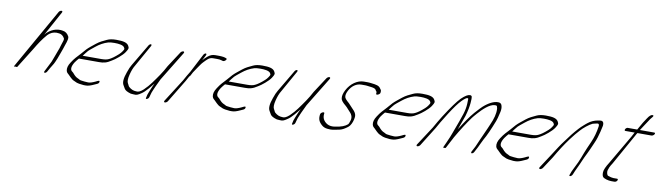

<svg xmlns="http://www.w3.org/2000/svg" viewBox="-36 -1147 5792 1683"><g transform="rotate(10 2859.5 -305.5)"><path d="M378.7 -86 397.8 -120 424 -163C428.4 -170 435.8 -187 447.1 -214L455.9 -238C458.8 -246 462.3 -257 467.7 -270C477 -293 484.8 -319 491.6 -339C507.8 -382 512.6 -408 507 -419C494.4 -444 475.7 -459 450.2 -462C438.2 -464 427.2 -466 409.2 -464C381.6 -461 356.9 -451 332.6 -434C315.1 -422 309.1 -415 296.4 -399L415.6 -617C420.5 -625 417.9 -632 409.9 -632C401.9 -632 390.5 -625 386.3 -617L83.2 -81C81.7 -78 86.7 -78 97.7 -80C106.7 -78 111.7 -78 113.2 -81L222.9 -257C255.7 -312 283.1 -355 322 -399C326 -403 332.7 -410 341.5 -416C363.8 -432 390.9 -439 424.9 -433C445.5 -430 460.6 -418 472.2 -397C476.3 -391 470.4 -369 456.2 -330C453.8 -323 451.8 -315 448.9 -305C444 -289 425.8 -246 421 -230L411.6 -205C403.8 -183 398.4 -170 394.9 -165L372.1 -120L354.7 -86C350.7 -78 352 -71 358.4 -71C364.8 -71 374.7 -78 378.7 -86Z M660.4 -276C674.6 -294 686.1 -311 700 -326C706.8 -333 724.7 -348 755 -372C786.8 -398 821.9 -418 861.8 -430C872.6 -433 890.2 -435 915 -435C951.5 -435 994.5 -431 1005.1 -410C1011.7 -397 1013.2 -398 997.4 -374C990.5 -364 982.6 -354 972.1 -345C939.8 -316 913.4 -297 893.1 -288C877.9 -280 855.5 -276 825.9 -276ZM632.6 -246H810.1C850.9 -246 877.7 -251 921.1 -280C948.5 -295 1006.7 -342 1027.4 -374C1049.2 -408 1048.1 -412 1039 -430C1024.8 -458 988.2 -465 927.2 -465C893.2 -465 866.4 -460 845.7 -450C830.9 -443 815 -435 800.2 -428C773.5 -415 738.5 -385 715 -366C687.9 -344 675.2 -330 643.3 -292C608.1 -253 595.6 -244 566.5 -199C547.2 -170 540.4 -144 546.1 -121C550.2 -103 566.7 -96 577.3 -83C585.4 -73 596 -66 605.5 -57C614.1 -48 639.7 -41 651.2 -34C657.7 -31 679 -27 713.9 -24H733.9C752.3 -24 775.8 -31 807.3 -46L829.7 -56C839.6 -61 844.4 -67 845.5 -76C846.7 -91 833.5 -84 809.6 -72C784 -60 764.1 -54 748.1 -54C724.1 -54 703.3 -58 685.6 -60C668.8 -62 671.2 -66 651.9 -74C639.4 -79 624.8 -90 609.2 -109C604.6 -114 601.1 -119 595.6 -122C573.4 -136 576.2 -168 601.4 -207C613.8 -226 622.2 -233 632.6 -246Z M1498.6 -452 1409.9 -316C1377.1 -253 1342.2 -205 1300.5 -148C1284.6 -126 1264.4 -103 1239.7 -79C1215.9 -57 1195.1 -47 1177.9 -50C1171.1 -51 1164.6 -51 1159.1 -52C1140 -54 1108.9 -74 1103.8 -86C1100.2 -95 1096.2 -101 1093.6 -106C1084.5 -120 1084.4 -146 1093.6 -183C1102.8 -220 1114.1 -249 1127.4 -270L1236.2 -464C1240.2 -472 1238.9 -479 1232.5 -479C1226.1 -479 1216.2 -472 1212.2 -464L1097.4 -270C1088 -255 1077.7 -232 1066.9 -200C1046.9 -145 1043.6 -106 1058.3 -83C1061.9 -78 1066.9 -68 1074.5 -55C1082.1 -42 1101.7 -31 1133.3 -22C1140.8 -21 1150.8 -21 1161.3 -20C1186.5 -17 1199.2 -25 1225.1 -42C1241.1 -52 1260.2 -70 1280.8 -94C1301.5 -118 1315.4 -135 1323.7 -146C1320.6 -140 1314.2 -126 1311.1 -120C1308.7 -116 1305.6 -108 1300.4 -95C1291.8 -73 1283.9 -57 1278 -38L1271.7 -10C1264.6 8 1293.8 -1 1298.9 -20L1306.7 -48C1307.9 -53 1309.1 -58 1311.4 -64C1316.9 -76 1328 -106 1335.1 -120L1368.3 -190L1528.6 -452C1533.5 -460 1531 -467 1523 -467C1515 -467 1503.5 -460 1498.6 -452Z M1700.4 -468 1614.2 -302C1596.8 -274 1579.7 -245 1564.3 -216L1435.2 -13C1430.3 -5 1432.8 2 1440.8 2C1448.8 2 1460.3 -5 1465.2 -13L1588.3 -216C1595 -229 1602.2 -241 1608.1 -252L1611.6 -259C1616 -262 1618.8 -265 1621.6 -270L1637.4 -300C1645.3 -312 1655.6 -328 1670.3 -349C1687.8 -373 1694.9 -387 1712 -404C1738.2 -430 1753.7 -453 1791 -453H1825C1841 -453 1854.5 -452 1865.5 -448C1876.6 -444 1883.1 -443 1888.1 -445C1904 -451 1915.4 -470 1903.4 -472C1890.8 -479 1867.8 -483 1833.8 -483H1803.8C1779.1 -483 1759.2 -475 1737.7 -457C1719.8 -442 1713.8 -435 1698.7 -419L1724.4 -468C1728.3 -476 1726.3 -483 1719.9 -483C1713.5 -483 1704.3 -476 1700.4 -468Z M1960.4 -276C1974.6 -294 1986.1 -311 2000 -326C2006.8 -333 2024.7 -348 2055 -372C2086.8 -398 2121.9 -418 2161.8 -430C2172.6 -433 2190.2 -435 2215 -435C2251.5 -435 2294.5 -431 2305.1 -410C2311.7 -397 2313.2 -398 2297.4 -374C2290.5 -364 2282.6 -354 2272.1 -345C2239.8 -316 2213.4 -297 2193.1 -288C2177.9 -280 2155.5 -276 2125.9 -276ZM1932.6 -246H2110.1C2150.9 -246 2177.7 -251 2221.1 -280C2248.5 -295 2306.7 -342 2327.4 -374C2349.2 -408 2348.1 -412 2339 -430C2324.8 -458 2288.2 -465 2227.2 -465C2193.2 -465 2166.4 -460 2145.7 -450C2130.9 -443 2115 -435 2100.2 -428C2073.5 -415 2038.5 -385 2015 -366C1987.9 -344 1975.2 -330 1943.3 -292C1908.1 -253 1895.6 -244 1866.5 -199C1847.2 -170 1840.4 -144 1846.1 -121C1850.2 -103 1866.7 -96 1877.3 -83C1885.4 -73 1896 -66 1905.5 -57C1914.1 -48 1939.7 -41 1951.2 -34C1957.7 -31 1979 -27 2013.9 -24H2033.9C2052.3 -24 2075.8 -31 2107.3 -46L2129.7 -56C2139.6 -61 2144.4 -67 2145.5 -76C2146.7 -91 2133.5 -84 2109.6 -72C2084 -60 2064.1 -54 2048.1 -54C2024.1 -54 2003.3 -58 1985.6 -60C1968.8 -62 1971.2 -66 1951.9 -74C1939.4 -79 1924.8 -90 1909.2 -109C1904.6 -114 1901.1 -119 1895.6 -122C1873.4 -136 1876.2 -168 1901.4 -207C1913.8 -226 1922.2 -233 1932.6 -246Z M2798.6 -452 2709.9 -316C2677.1 -253 2642.2 -205 2600.5 -148C2584.6 -126 2564.4 -103 2539.7 -79C2515.9 -57 2495.1 -47 2477.9 -50C2471.1 -51 2464.6 -51 2459.1 -52C2440 -54 2408.9 -74 2403.8 -86C2400.2 -95 2396.2 -101 2393.6 -106C2384.5 -120 2384.4 -146 2393.6 -183C2402.8 -220 2414.1 -249 2427.4 -270L2536.2 -464C2540.2 -472 2538.9 -479 2532.5 -479C2526.1 -479 2516.2 -472 2512.2 -464L2397.4 -270C2388 -255 2377.7 -232 2366.9 -200C2346.9 -145 2343.6 -106 2358.3 -83C2361.9 -78 2366.9 -68 2374.5 -55C2382.1 -42 2401.7 -31 2433.3 -22C2440.8 -21 2450.8 -21 2461.3 -20C2486.5 -17 2499.2 -25 2525.1 -42C2541.1 -52 2560.2 -70 2580.8 -94C2601.5 -118 2615.4 -135 2623.7 -146C2620.6 -140 2614.2 -126 2611.1 -120C2608.7 -116 2605.6 -108 2600.4 -95C2591.8 -73 2583.9 -57 2578 -38L2571.7 -10C2564.6 8 2593.8 -1 2598.9 -20L2606.7 -48C2607.9 -53 2609.1 -58 2611.4 -64C2616.9 -76 2628 -106 2635.1 -120L2668.3 -190L2828.6 -452C2833.5 -460 2831 -467 2823 -467C2815 -467 2803.5 -460 2798.6 -452Z M2978.9 -377C2964.7 -349 2958.5 -325 2961 -305C2961.1 -289 2976.4 -269 3006.1 -245C3024.2 -230 3035.1 -213 3055.2 -193C3067.3 -181 3081.1 -155 3072 -126C3066.9 -111 3064.2 -102 3063 -99C3061.8 -96 3058.6 -92 3056.7 -89C3034.4 -69 2999.7 -56 2950.5 -49C2921.7 -43 2895.4 -46 2875.3 -58C2841.7 -79 2827.9 -108 2833.7 -146C2836.5 -164 2801.6 -150 2798.8 -132C2792.1 -88 2804.3 -64 2834.5 -38C2847 -27 2863.6 -20 2884.6 -18C2926.7 -13 2941.5 -20 2980.2 -27C2999 -30 3017.8 -37 3036.1 -49C3062 -66 3072.8 -73 3085.8 -98C3098.1 -121 3104.7 -154 3104.2 -171C3103.2 -193 3087.1 -213 3074.3 -225C3061 -238 3044.9 -258 3030.4 -272C3003.4 -295 2989.3 -312 2989.7 -323C2987.2 -337 2991.9 -355 3002.9 -377C3027.1 -424 3067.3 -451 3111.3 -451H3145.7C3150.5 -451 3155.3 -451 3159.7 -450C3186.5 -446 3232 -445 3240.6 -428C3244.1 -421 3247.7 -416 3251.2 -413C3252.7 -412 3253.2 -409 3252.3 -405L3251.8 -396C3249 -378 3286.8 -394 3287.7 -410L3288.6 -420C3290 -435 3282.5 -438 3276.4 -448C3263.8 -469 3235.2 -474 3197.2 -478L3180.2 -480C3174.7 -481 3167.1 -481 3161.5 -481H3127.1C3071.1 -481 3012.2 -441 2978.9 -377Z M3384.4 -276C3398.6 -294 3410.1 -311 3424 -326C3430.8 -333 3448.7 -348 3479 -372C3510.8 -398 3545.9 -418 3585.8 -430C3596.6 -433 3614.2 -435 3639 -435C3675.5 -435 3718.5 -431 3729.1 -410C3735.7 -397 3737.2 -398 3721.4 -374C3714.5 -364 3706.6 -354 3696.1 -345C3663.8 -316 3637.4 -297 3617.1 -288C3601.9 -280 3579.5 -276 3549.9 -276ZM3356.6 -246H3534.1C3574.9 -246 3601.7 -251 3645.1 -280C3672.5 -295 3730.7 -342 3751.4 -374C3773.2 -408 3772.1 -412 3763 -430C3748.8 -458 3712.2 -465 3651.2 -465C3617.2 -465 3590.4 -460 3569.7 -450C3554.9 -443 3539 -435 3524.2 -428C3497.5 -415 3462.5 -385 3439 -366C3411.9 -344 3399.2 -330 3367.3 -292C3332.1 -253 3319.6 -244 3290.5 -199C3271.2 -170 3264.4 -144 3270.1 -121C3274.2 -103 3290.7 -96 3301.3 -83C3309.4 -73 3320 -66 3329.5 -57C3338.1 -48 3363.7 -41 3375.2 -34C3381.7 -31 3403 -27 3437.9 -24H3457.9C3476.3 -24 3499.8 -31 3531.3 -46L3553.7 -56C3563.6 -61 3568.4 -67 3569.5 -76C3570.7 -91 3557.5 -84 3533.6 -72C3508 -60 3488.1 -54 3472.1 -54C3448.1 -54 3427.3 -58 3409.6 -60C3392.8 -62 3395.2 -66 3375.9 -74C3363.4 -79 3348.8 -90 3333.2 -109C3328.6 -114 3325.1 -119 3319.6 -122C3297.4 -136 3300.2 -168 3325.4 -207C3337.8 -226 3346.2 -233 3356.6 -246Z M4167.6 -26C4174 -26 4183.2 -33 4187.2 -41L4212.1 -88C4228.3 -119 4234.2 -138 4248.2 -163C4271.9 -203 4297.9 -262 4329.3 -342C4334.2 -354 4342.5 -383 4352.2 -427C4356.5 -448 4356.9 -467 4351.8 -483C4347.6 -501 4333.6 -509 4313.6 -507C4281.6 -507 4236.2 -486 4190.3 -445C4180.8 -437 4160.1 -415 4127.1 -378C4093.4 -339 4054.9 -284 4010.5 -212C4016 -228 4051.1 -323 4056.6 -339C4070.7 -387 4078 -426 4080.7 -457C4083.3 -488 4083.6 -507 4081.5 -514C4079.5 -521 4074.7 -525 4064.6 -526C4046.2 -526 4021.1 -511 3988.9 -480C3958.3 -449 3914.7 -389 3856.4 -298C3833.4 -262 3812.5 -225 3792.1 -189L3681.4 -19C3676.5 -11 3679 -4 3687 -4C3695 -4 3706.5 -11 3711.4 -19L3817.5 -189C3833.7 -220 3862.2 -268 3902.2 -331C3942.2 -394 3974.4 -437 3998.2 -461C4022.1 -485 4038.8 -497 4048 -496C4052 -496 4054 -493 4054.5 -490C4054.9 -487 4054.6 -472 4053.1 -444C4051.7 -416 4045.9 -385 4035.7 -353C4025.5 -321 4003.1 -258 3967.6 -164C3959.7 -142 3951.5 -123 3945.1 -109C3934.9 -87 3928.2 -68 3918.7 -50C3916.7 -45 3914.8 -40 3912 -35C3910.8 -32 3913.6 -31 3921.6 -31C3929.6 -31 3934.8 -32 3936 -35L3936.4 -36H3935.6C3936.8 -37 3936.8 -37 3937.2 -38L3965.6 -92C3969.2 -99 3973.9 -109 3981.1 -121L3988.2 -135C4033.7 -214 4076.5 -280 4114.6 -332C4121.4 -341 4133.7 -356 4153.5 -378C4188.1 -417 4247.8 -477 4295.8 -477C4310.8 -477 4314.3 -474 4315.4 -462C4317.4 -458 4319 -453 4318.5 -446C4320.8 -406 4308.2 -358 4282.6 -302C4270.3 -275 4264.4 -257 4249.2 -226C4234.6 -196 4233.9 -188 4220 -161L4194.4 -102C4192.4 -97 4190.4 -92 4188.1 -88L4163.2 -41C4159.2 -33 4161.2 -26 4167.6 -26Z M4483.4 -276C4497.6 -294 4509.1 -311 4523 -326C4529.8 -333 4547.7 -348 4578 -372C4609.8 -398 4644.9 -418 4684.8 -430C4695.6 -433 4713.2 -435 4738 -435C4774.5 -435 4817.5 -431 4828.1 -410C4834.7 -397 4836.2 -398 4820.4 -374C4813.5 -364 4805.6 -354 4795.1 -345C4762.8 -316 4736.4 -297 4716.1 -288C4700.9 -280 4678.5 -276 4648.9 -276ZM4455.6 -246H4633.1C4673.9 -246 4700.7 -251 4744.1 -280C4771.5 -295 4829.7 -342 4850.4 -374C4872.2 -408 4871.1 -412 4862 -430C4847.8 -458 4811.2 -465 4750.2 -465C4716.2 -465 4689.4 -460 4668.7 -450C4653.9 -443 4638 -435 4623.2 -428C4596.5 -415 4561.5 -385 4538 -366C4510.9 -344 4498.2 -330 4466.3 -292C4431.1 -253 4418.6 -244 4389.5 -199C4370.2 -170 4363.4 -144 4369.1 -121C4373.2 -103 4389.7 -96 4400.3 -83C4408.4 -73 4419 -66 4428.5 -57C4437.1 -48 4462.7 -41 4474.2 -34C4480.7 -31 4502 -27 4536.9 -24H4556.9C4575.3 -24 4598.8 -31 4630.3 -46L4652.7 -56C4662.6 -61 4667.4 -67 4668.5 -76C4669.7 -91 4656.5 -84 4632.6 -72C4607 -60 4587.1 -54 4571.1 -54C4547.1 -54 4526.3 -58 4508.6 -60C4491.8 -62 4494.2 -66 4474.9 -74C4462.4 -79 4447.8 -90 4432.2 -109C4427.6 -114 4424.1 -119 4418.6 -122C4396.4 -136 4399.2 -168 4424.4 -207C4436.8 -226 4445.2 -233 4455.6 -246Z M4804.8 -9 4874.1 -115C4910.9 -179 4949 -239 4989.8 -294C5027.1 -344 5036.3 -353 5065.3 -386C5087.5 -412 5136.1 -452 5165.9 -465C5178.4 -470 5194.9 -471 5209.8 -475C5220.8 -475 5224.4 -466 5222 -449C5214.4 -397 5201.3 -350 5181.1 -305C5173.2 -287 5163.4 -267 5155 -246C5135.2 -196 5138 -207 5118.3 -153C5109.2 -128 5094.2 -96 5074.1 -57C5061 -32 5051.9 -11 5046 8C5035.8 28 5062.5 25 5072.4 2C5080.3 -16 5089.4 -41 5101.6 -64C5109.1 -79 5114.3 -90 5117.4 -98C5126.1 -120 5134.4 -135 5144.7 -160C5158 -189 5171.3 -212 5182.6 -239C5197.8 -276 5221 -321 5230.7 -355C5241 -390 5250.7 -424 5257.9 -463C5261.2 -494 5250.1 -508 5225.1 -504C5195.1 -500 5172.7 -495 5140.8 -477C5123.6 -465 5112.5 -457 5106.1 -451C5100.1 -446 5095 -441 5089 -436C5075.1 -423 5064.7 -415 5050 -398C5016.2 -361 4981.7 -318 4947.2 -269C4921.8 -237 4890 -186 4844.1 -115L4774.8 -9C4769.9 -1 4772.5 6 4780.5 6C4788.5 6 4799.9 -1 4804.8 -9Z M5466.5 -13C5470.5 -21 5468.4 -28 5462 -28H5453.2H5427.2C5416.2 -28 5400.2 -32 5379.6 -39C5367.6 -43 5361.9 -74 5366.8 -88C5374.6 -110 5374.6 -116 5399.3 -154L5550.1 -424C5557.6 -439 5563.9 -449 5567.1 -453H5692C5700 -453 5711.5 -460 5716.4 -468C5721.4 -476 5719.8 -483 5711.8 -483H5583.7C5584.9 -484 5585.3 -485 5585.7 -486L5628.3 -551L5656 -593C5664.4 -606 5691.2 -628 5672.7 -631C5659.7 -633 5643.8 -621 5626 -593L5598.5 -551L5562.5 -488C5561.3 -485 5560.9 -484 5559.7 -483H5474.9C5468.5 -483 5458.5 -476 5454.6 -468C5450.6 -460 5452.7 -453 5459.1 -453H5543.1C5541.9 -452 5540.7 -451 5540.3 -450L5521.7 -415L5369.3 -154C5343.6 -114 5330.3 -83 5329.4 -63C5328.6 -43 5331.7 -29 5338.8 -21C5348.9 -9 5386.4 2 5414.4 2H5440.4C5451.8 2 5461 -3 5466.5 -13Z"/></g></svg>

Font: MewTooHand
Style: UltimateCondIta
Weight: 400
Designer: Mew Too, Robert Jablonski
Version: Version 0.77